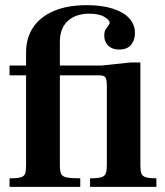

<svg xmlns="http://www.w3.org/2000/svg" viewBox="-20 -724 638 744"><path d="M17 0V-33Q47 -33 60.5 -37Q74 -41 77.5 -51.5Q81 -62 81 -83V-432H17V-470H81V-520Q81 -577 108.5 -618Q136 -659 188.5 -681.5Q241 -704 317 -704Q375 -704 417 -690.5Q459 -677 481 -653Q503 -629 503 -596Q503 -569 488 -550.5Q473 -532 441 -532Q415 -532 399.5 -547Q384 -562 384 -586Q384 -602 389.5 -610.5Q395 -619 400 -625Q405 -631 405 -636Q405 -646 384.5 -658.5Q364 -671 325 -671Q304 -671 284 -665.5Q264 -660 247.5 -647Q231 -634 221.5 -613Q212 -592 212 -561V-470H448V-432H212V-83Q212 -62 216.5 -51Q221 -40 238 -36.5Q255 -33 291 -33V0ZM329 0V-33Q358 -33 372 -37Q386 -41 390 -52Q394 -63 394 -83V-390Q394 -416 388.5 -424Q383 -432 366 -432H335V-466L486 -482H524V-83Q524 -62 528 -51.5Q532 -41 545.5 -37Q559 -33 586 -33V0Z"/></svg>

Font: Frank Ruhl Libre SemiBold
Style: Regular
Weight: 600
Designer: Yanek Iontef
Foundry: Fontef
Version: Version 6.003;gftools[0.9.30]